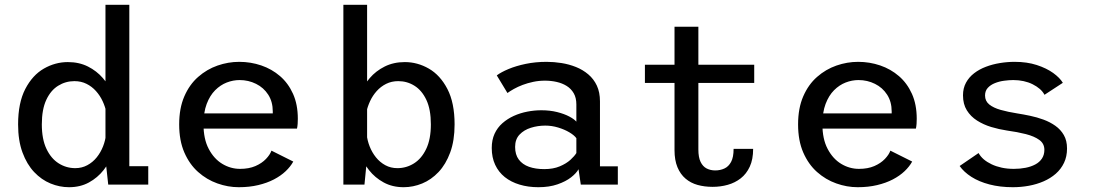

<svg xmlns="http://www.w3.org/2000/svg" viewBox="-20 -770 4572 801"><path d="M268 11Q228.5 11 190.8 -4.5Q153 -20 122.5 -52.2Q92 -84.5 73.8 -134Q55.5 -183.5 55.5 -251Q55.5 -341 85.5 -398.8Q115.5 -456.5 163 -483.8Q210.5 -511 263 -511Q310 -511 346.8 -492.5Q383.5 -474 409.2 -444.2Q435 -414.5 448.2 -380Q461.5 -345.5 461.5 -313.5L424 -300Q419 -324.5 408.2 -347.8Q397.5 -371 380.5 -390Q363.5 -409 341 -420.2Q318.5 -431.5 290.5 -431.5Q253.5 -431.5 222.5 -412.2Q191.5 -393 173 -353.2Q154.5 -313.5 154.5 -251Q154.5 -189.5 173.8 -149Q193 -108.5 224.8 -88.5Q256.5 -68.5 294 -68.5Q321.5 -68.5 344.2 -80.8Q367 -93 383.5 -113.5Q400 -134 410 -159.5Q420 -185 422.5 -212L463 -198.5Q463 -165.5 450 -128.8Q437 -92 412 -60.2Q387 -28.5 351 -8.8Q315 11 268 11ZM519.5 -750V-32L475 -76.5H598.5V0H431.5L420 -105V-750Z M976 11Q931 11 886.8 -4.8Q842.5 -20.5 806.5 -52.5Q770.5 -84.5 749 -134Q727.5 -183.5 727.5 -251Q727.5 -318.5 749 -368Q770.5 -417.5 806.8 -449.2Q843 -481 887.5 -496.5Q932 -512 978 -512Q1026 -512 1070 -497Q1114 -482 1148.2 -452.5Q1182.5 -423 1202.5 -378.5Q1222.5 -334 1222.5 -274.5Q1222.5 -265 1221.8 -253.5Q1221 -242 1219 -233.5H806.5V-297H1118Q1118 -300 1118 -301.2Q1118 -302.5 1118 -305Q1118 -345.5 1099 -375Q1080 -404.5 1048.2 -420.2Q1016.5 -436 979.5 -436Q952.5 -436 926 -425.8Q899.5 -415.5 877.5 -393.5Q855.5 -371.5 842.2 -336.2Q829 -301 829 -251.5Q829 -190 850.8 -148.8Q872.5 -107.5 907.2 -86.5Q942 -65.5 981.5 -65.5Q1018.5 -65.5 1045.5 -77.2Q1072.5 -89 1089.5 -106.8Q1106.5 -124.5 1112.5 -141.5L1203.5 -96Q1192 -75 1171.8 -55.8Q1151.5 -36.5 1122.8 -21.5Q1094 -6.5 1057.2 2.2Q1020.5 11 976 11Z M1412.5 0V-750H1511.5V-112.5L1500.5 0ZM1664 11Q1617 11 1580.8 -8.8Q1544.5 -28.5 1519.5 -60.2Q1494.5 -92 1481.8 -128.8Q1469 -165.5 1469 -198.5L1509.5 -212Q1512 -185 1522 -159.5Q1532 -134 1548.5 -113.5Q1565 -93 1587.5 -80.8Q1610 -68.5 1638 -68.5Q1675.5 -68.5 1707.2 -88.5Q1739 -108.5 1758.2 -149Q1777.5 -189.5 1777.5 -251Q1777.5 -313.5 1758.8 -353.2Q1740 -393 1709.2 -412.2Q1678.5 -431.5 1641.5 -431.5Q1613.5 -431.5 1591 -420.2Q1568.5 -409 1551.5 -390Q1534.5 -371 1523.8 -347.8Q1513 -324.5 1508 -300L1470 -313.5Q1470 -345.5 1483.5 -380Q1497 -414.5 1522.5 -444.2Q1548 -474 1585 -492.5Q1622 -511 1669 -511Q1721.5 -511 1769 -483.8Q1816.5 -456.5 1846.5 -398.8Q1876.5 -341 1876.5 -251Q1876.5 -183.5 1858.2 -134Q1840 -84.5 1809.5 -52.2Q1779 -20 1741.2 -4.5Q1703.5 11 1664 11Z M2226 11Q2183.5 11 2147.8 0.2Q2112 -10.5 2086 -31.2Q2060 -52 2045.8 -82.5Q2031.5 -113 2031.5 -152.5Q2031.5 -186 2043.2 -211.8Q2055 -237.5 2076 -256Q2097 -274.5 2123.5 -286.5Q2150 -298.5 2179.5 -304.2Q2209 -310 2238.5 -310Q2274.5 -310 2304.2 -302.5Q2334 -295 2354.8 -284Q2375.5 -273 2384.5 -262.5V-334.5Q2384.5 -362 2373.5 -381Q2362.5 -400 2344 -411.5Q2325.5 -423 2302.2 -428.2Q2279 -433.5 2253.5 -433.5Q2228 -433.5 2204.5 -428.5Q2181 -423.5 2160.5 -415.8Q2140 -408 2124 -399Q2108 -390 2097 -382L2052.5 -455.5Q2070.5 -469 2101.5 -482Q2132.5 -495 2173.2 -503.5Q2214 -512 2260.5 -512Q2291 -512 2322.5 -507Q2354 -502 2382.8 -490.5Q2411.5 -479 2434.2 -459.8Q2457 -440.5 2470 -412.8Q2483 -385 2483 -347V-76H2557.5V0H2403L2393.5 -64Q2384.5 -47.5 2362.5 -30.2Q2340.5 -13 2306 -1Q2271.5 11 2226 11ZM2250.5 -64.5Q2288 -64.5 2315.2 -76Q2342.5 -87.5 2359.8 -103.2Q2377 -119 2384.5 -131.5V-193.5Q2375.5 -206 2355.2 -218Q2335 -230 2308.5 -238Q2282 -246 2255 -246Q2223.5 -246 2194.8 -237Q2166 -228 2147.5 -208.5Q2129 -189 2129 -157Q2129 -125 2144.2 -104.5Q2159.5 -84 2186.8 -74.2Q2214 -64.5 2250.5 -64.5Z M2794 -143.5V-658.5H2893.5V-146.5Q2893.5 -113.5 2902.8 -94.5Q2912 -75.5 2928 -67.2Q2944 -59 2964 -59Q2984.5 -59 3002 -67Q3019.5 -75 3030 -94.5Q3040.5 -114 3040.5 -149H3122Q3122 -105 3108 -74.8Q3094 -44.5 3070.2 -26Q3046.5 -7.5 3016.2 1Q2986 9.5 2953 9.5Q2919 9.5 2890.2 1.5Q2861.5 -6.5 2840 -24.8Q2818.5 -43 2806.2 -72.5Q2794 -102 2794 -143.5ZM2670.5 -424V-500H3126.5V-424Z M3558 11Q3513 11 3468.8 -4.8Q3424.5 -20.5 3388.5 -52.5Q3352.5 -84.5 3331 -134Q3309.5 -183.5 3309.5 -251Q3309.5 -318.5 3331 -368Q3352.5 -417.5 3388.8 -449.2Q3425 -481 3469.5 -496.5Q3514 -512 3560 -512Q3608 -512 3652 -497Q3696 -482 3730.2 -452.5Q3764.5 -423 3784.5 -378.5Q3804.5 -334 3804.5 -274.5Q3804.5 -265 3803.8 -253.5Q3803 -242 3801 -233.5H3388.5V-297H3700Q3700 -300 3700 -301.2Q3700 -302.5 3700 -305Q3700 -345.5 3681 -375Q3662 -404.5 3630.2 -420.2Q3598.5 -436 3561.5 -436Q3534.5 -436 3508 -425.8Q3481.5 -415.5 3459.5 -393.5Q3437.5 -371.5 3424.2 -336.2Q3411 -301 3411 -251.5Q3411 -190 3432.8 -148.8Q3454.5 -107.5 3489.2 -86.5Q3524 -65.5 3563.5 -65.5Q3600.5 -65.5 3627.5 -77.2Q3654.5 -89 3671.5 -106.8Q3688.5 -124.5 3694.5 -141.5L3785.5 -96Q3774 -75 3753.8 -55.8Q3733.5 -36.5 3704.8 -21.5Q3676 -6.5 3639.2 2.2Q3602.5 11 3558 11Z M4205.5 11Q4152 11 4108 -0.5Q4064 -12 4032.5 -32.2Q4001 -52.5 3983.5 -77.5L4062.5 -131.5Q4070.5 -117 4084.2 -105.2Q4098 -93.5 4117 -84.5Q4136 -75.5 4159.2 -70.5Q4182.5 -65.5 4209.5 -65.5Q4235.5 -65.5 4258.5 -70Q4281.5 -74.5 4299.2 -84Q4317 -93.5 4327 -108.8Q4337 -124 4337 -145Q4337 -171 4316 -186.2Q4295 -201.5 4259.8 -210.5Q4224.5 -219.5 4180.5 -225.5Q4147.5 -230.5 4115.2 -240.2Q4083 -250 4056.2 -267Q4029.5 -284 4013.5 -309.8Q3997.5 -335.5 3997.5 -372.5Q3997.5 -402 4010 -425Q4022.5 -448 4044 -464.5Q4065.5 -481 4093.2 -491.5Q4121 -502 4151.8 -507Q4182.5 -512 4213 -512Q4264.5 -512 4305.2 -498.8Q4346 -485.5 4373.8 -465.5Q4401.5 -445.5 4414 -424.5L4337.5 -374.5Q4330.5 -388 4317.8 -399Q4305 -410 4288 -418.5Q4271 -427 4250.5 -431.5Q4230 -436 4207.5 -436Q4190 -436 4169.2 -433.2Q4148.5 -430.5 4130.5 -423.2Q4112.5 -416 4101 -403.5Q4089.5 -391 4089.5 -371.5Q4089.5 -348.5 4107 -334.2Q4124.5 -320 4154.8 -311.5Q4185 -303 4223 -297Q4248.5 -293 4277.2 -287Q4306 -281 4333.2 -271Q4360.5 -261 4382.8 -245.2Q4405 -229.5 4418.2 -206.5Q4431.5 -183.5 4431.5 -150.5Q4431.5 -117 4419 -90.8Q4406.5 -64.5 4384.5 -45.2Q4362.5 -26 4333.8 -13.5Q4305 -1 4272.2 5Q4239.5 11 4205.5 11Z"/></svg>

Font: Trispace Thin
Style: Regular
Weight: 400
Version: Version 1.210